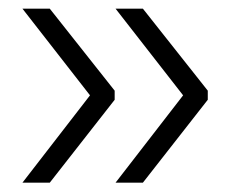

<svg xmlns="http://www.w3.org/2000/svg" viewBox="-20 -458 530 432"><path d="M182.5 -243.5 30.5 -438.5H92L238 -254V-233.5L92 -47H30.5ZM392 -243.5 240 -438.5H301.5L447.5 -254V-233.5L301.5 -47H240Z"/></svg>

Font: Anek Odia Medium Light
Style: Regular
Weight: 300
Version: Version 1.003